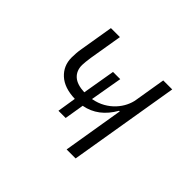

<svg xmlns="http://www.w3.org/2000/svg" viewBox="-123 -681 846 846"><g transform="rotate(45 300.0 -258.0)"><path d="M422 -284H418Q371 -201 289 -186L274 -95H229L243 -183Q176 -185 140 -218Q104 -251 104 -302Q104 -313 105 -328Q106 -343 109 -360L135 -516H191L165 -360Q163 -346 161.5 -332.5Q160 -319 160 -311Q160 -276 182.5 -255.5Q205 -235 252 -233L278 -386H323L297 -236Q329 -242 353.5 -256Q378 -270 395.5 -289Q413 -308 423.5 -329.5Q434 -351 437 -371L461 -516H517L431 0H375Z"/></g></svg>

Font: IBM Plex Mono Light
Style: Italic
Weight: 300
Italic angle: -9°
Monospace: yes
Designer: Mike Abbink, Paul van der Laan, Pieter van Rosmalen
Foundry: Bold Monday
Version: Version 2.3